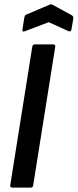

<svg xmlns="http://www.w3.org/2000/svg" viewBox="-20 -858 355 878"><path d="M37.3 0Q25.1 0 26.9 -11.4L127.5 -643.6Q129.5 -655 138.5 -655H222.5Q234.5 -655 232.5 -643.6L131.9 -11.4Q130.5 0 119.9 0ZM94.4 -715.3Q88.8 -712.5 85.1 -714.6Q81.4 -716.7 82.4 -721.9L91.4 -778.1Q92.8 -784.3 94.3 -787.2Q95.8 -790.1 100.6 -791.5L205.5 -836Q213.7 -840.2 220.5 -836L307.2 -788.9Q317 -783.1 315.2 -773.1L306.8 -723.9Q304.4 -710.3 292.8 -715.7L202.7 -756.6Z"/></svg>

Font: Sofia Sans Condensed
Style: Italic
Weight: 400
Italic angle: -9°
Designer: Botio Nikoltchev, Ani Petrova
Foundry: lettersoup
Version: Version 4.101